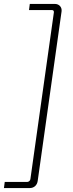

<svg xmlns="http://www.w3.org/2000/svg" viewBox="-39 -788 371 973"><path d="M240 -768H112L108 -737H224C231 -737 235 -733 234 -725L115 120C114 128 106 134 99 134H-15L-19 165H112C133 165 149 151 152 129L273 -730C276 -751 261 -768 240 -768Z"/></svg>

Font: Exo 2 Extra Light
Style: Italic
Weight: 250
Italic angle: -8°
Designer: Natanael Gama
Version: Version 1.001;PS 001.001;hotconv 1.0.88;makeotf.lib2.5.64775